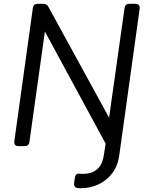

<svg xmlns="http://www.w3.org/2000/svg" viewBox="-20 -765 777 1005"><path d="M404 220Q401 220 397 220Q393 220 388 219Q365 217 368 193L372 165Q375 142 396 144Q401 145 406.5 145Q412 145 417 145Q458 145 486.5 122.5Q515 100 523 50L533 -13L215 -600L134 -22Q131 0 109 0H77Q52 0 55 -26L152 -723Q155 -745 177 -745H206Q226 -745 234 -728L551 -149L632 -723Q635 -745 657 -745H689Q714 -745 711 -719L604 50Q596 105 566.5 143Q537 181 494.5 200.5Q452 220 404 220Z"/></svg>

Font: Pitagon Sans Text
Style: Italic
Weight: 400
Italic angle: -8°
Designer: Travis Tran
Foundry: Pitagon
Version: Version 1.001; ttfautohint (v1.8.4.7-5d5b);gftools[0.9.26]